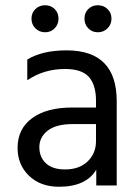

<svg xmlns="http://www.w3.org/2000/svg" viewBox="-20 -707 532 732"><path d="M390 -599Q375 -584 353 -584Q331 -584 316.5 -599Q302 -614 302 -636Q302 -658 316.5 -672.5Q331 -687 353 -687Q375 -687 390 -672.5Q405 -658 405 -636Q405 -614 390 -599ZM188.5 -599Q174 -584 152 -584Q130 -584 115 -599Q100 -614 100 -636Q100 -658 115 -672.5Q130 -687 152 -687Q174 -687 188.5 -672.5Q203 -658 203 -636Q203 -614 188.5 -599ZM346 -234H258Q194 -234 162 -209Q130 -184 130 -146Q130 -108 155 -84.5Q180 -61 228 -61Q282 -61 314 -91.5Q346 -122 346 -169ZM84 -401V-480Q141 -515 234 -515Q425 -515 425 -321V0H347V-60Q308 5 205 5Q134 5 90.5 -37Q47 -79 47 -143Q47 -216 102.5 -256.5Q158 -297 254 -297H346V-323Q346 -383 319 -413.5Q292 -444 228 -444Q147 -444 84 -401Z"/></svg>

Font: Hind Regular
Style: Regular
Weight: 400
Designer: Manushi Parikh, Satya Rajpurohit
Foundry: Indian Type Foundry
Version: Version 1.201;PS 1.0;hotconv 1.0.78;makeotf.lib2.5.61930; tt